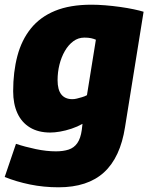

<svg xmlns="http://www.w3.org/2000/svg" viewBox="-38 -577 633 817"><path d="M-18 176 30 35Q69 48 114.5 57.5Q160 67 200 67Q231 67 254 59.5Q277 52 291 32Q305 12 310 -24L313 -50Q292 -38 266.5 -29.5Q241 -21 217.5 -17Q194 -13 176 -13Q125 -13 89.5 -34.5Q54 -56 36 -95.5Q18 -135 18 -189Q18 -271 36 -339Q54 -407 93.5 -456Q133 -505 196.5 -531Q260 -557 351 -557Q378 -557 409.5 -554.5Q441 -552 473 -547.5Q505 -543 531 -537.5Q557 -532 573 -527L494 -36Q474 93 404.5 156.5Q335 220 211 220Q148 220 89.5 208Q31 196 -18 176ZM370 -408Q361 -412 349.5 -414.5Q338 -417 321 -417Q295 -417 274 -401.5Q253 -386 238 -360Q223 -334 215 -302Q207 -270 207 -236Q207 -195 223 -175Q239 -155 270 -155Q279 -155 289 -157.5Q299 -160 311 -163.5Q323 -167 332 -172Z"/></svg>

Font: Georama ExtraBold
Style: Italic
Weight: 800
Italic angle: -9°
Version: Version 1.001